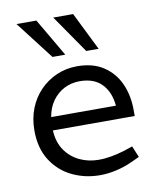

<svg xmlns="http://www.w3.org/2000/svg" viewBox="-84 -812 728 885"><g transform="rotate(-10 279.5 -369.5)"><path d="M313 7Q243 7 183 -22Q123 -51 86.5 -108Q50 -165 50 -248Q50 -304 68.5 -351Q87 -398 120.5 -432.5Q154 -467 198.5 -486.5Q243 -506 295 -506Q369 -506 418.5 -473Q468 -440 492.5 -385Q517 -330 517 -262V-234H134Q137 -178 163 -140.5Q189 -103 230 -83.5Q271 -64 319 -64Q349 -64 379 -69.5Q409 -75 439 -84L481 -98L503 -45L464 -27Q429 -11 390 -2Q351 7 313 7ZM137 -296H440Q434 -361 397.5 -398.5Q361 -436 295 -436Q255 -436 222 -419Q189 -402 166.5 -370.5Q144 -339 137 -296ZM191 -568 54 -746H147L251 -568ZM349 -568 226 -746H319L407 -568Z"/></g></svg>

Font: REM Light
Style: Regular
Weight: 300
Designer: Octavio Pardo
Foundry: Ashler Design
Version: Version 1.005;gftools[0.9.28]